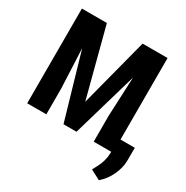

<svg xmlns="http://www.w3.org/2000/svg" viewBox="-201 -879 1210 1248"><g transform="rotate(30 404.0 -255.5)"><path d="M700.2 -710.9V-99.1H807.6L807.1 -1Q806.6 50.8 780.8 106.4Q754.9 162.1 710.4 200.2L636.7 161.6L655.3 127Q686.5 69.3 687.5 10.7V0H556.2V-192.4L569.3 -488.8L427.2 0H329.6L187.5 -488.8L200.7 -192.4V0H57.1V-710.9H244.6L378.9 -196.8L512.7 -710.9Z"/></g></svg>

Font: RobotoCondensed-Bold
Style: Bold
Weight: 700
Designer: Google
Version: Version 2.001240; 2014